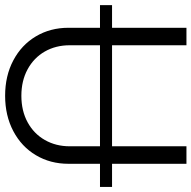

<svg xmlns="http://www.w3.org/2000/svg" viewBox="-30 -728 759 761"><g transform="rotate(90 349.5 -347.5)"><path d="M710 -364.3H618.2V-239.3Q618.2 -167.5 584.2 -110.4Q550.3 -53.2 488.8 -20.8Q427.2 11.7 348.6 11.7Q269.5 11.7 208.3 -20.8Q147 -53.2 113 -110.4Q79.1 -167.5 79.1 -239.3V-364.3H-10.7V-412.1H79.1V-707H148.4V-412.1H548.8V-707H618.2V-412.1H710ZM348.6 -52.7Q408.2 -52.7 453.6 -77.4Q499 -102.1 523.9 -145.8Q548.8 -189.5 548.8 -244.1V-364.3H148.4V-244.1Q148.4 -189 173.3 -145.5Q198.2 -102.1 243.7 -77.4Q289.1 -52.7 348.6 -52.7Z"/></g></svg>

Font: Pretendard JP Light
Style: Regular
Weight: 300
Designer: Base glyphs from Inter by Rasmus Andersson; Hangeul glyphs from Noto Sans CJK(Source Han Sans) by Jang Soo-young and Kan
Foundry: Kil Hyung-jin
Version: Version 1.309